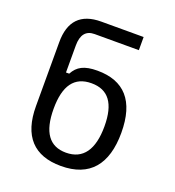

<svg xmlns="http://www.w3.org/2000/svg" viewBox="-135 -854 873 960"><g transform="rotate(20 301.0 -374.0)"><path d="M296.4 0C449.7 0 524.4 -90.8 524.4 -259.3C524.4 -429.2 448.7 -510.7 306.2 -510.7C236.3 -510.7 201.2 -491.2 178.2 -448.2H161.1V-591.8C161.1 -648.9 184.1 -677.7 230 -677.7H465.3V-747.6H239.7C131.3 -747.6 77.1 -690.9 77.6 -578.1V-239.3C77.6 -79.6 152.8 0 296.4 0ZM297.4 -71.3C209.5 -71.3 165 -132.3 165 -256.8C165 -380.9 209.5 -441.4 300.3 -441.4C389.6 -441.4 434.1 -382.8 434.1 -260.7C434.1 -137.2 388.7 -71.3 297.4 -71.3Z"/></g></svg>

Font: Hack
Style: Regular
Weight: 400
Monospace: yes
Designer: Christopher Simpkins
Foundry: Christopher Simpkins
Version: Version 2.010